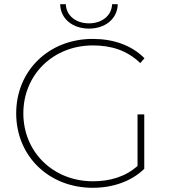

<svg xmlns="http://www.w3.org/2000/svg" viewBox="-20 -889 814 913"><path d="M403 -753C478 -753 538 -797 540 -869H513C511 -813 463 -778 403 -778C343 -778 295 -813 293 -869H266C268 -797 328 -753 403 -753ZM634 -100C576 -48 502 -27 422 -27C232 -27 91 -167 91 -350C91 -533 232 -673 422 -673C508 -673 584 -650 647 -589L667 -612C606 -674 519 -704 421 -704C212 -704 57 -553 57 -350C57 -147 212 4 421 4C516 4 604 -26 666 -86V-345H634Z"/></svg>

Font: Talent ExtraLight
Style: Regular
Weight: 200
Designer: Mike Powis
Version: Version 1.001;hotconv 1.0.109;makeotfexe 2.5.65596